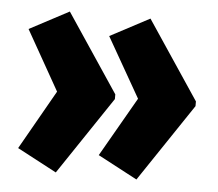

<svg xmlns="http://www.w3.org/2000/svg" viewBox="-41 -564 643 567"><g transform="rotate(5 280.0 -280.5)"><path d="M538 -273V-287L383 -519L266 -457L367 -280L266 -104L383 -42ZM299 -273V-287L144 -519L27 -457L127 -280L27 -104L144 -42Z"/></g></svg>

Font: Noto Sans Devanagari ExtraCondensed Black
Style: Regular
Weight: 900
Width: 2
Designer: Jelle Bosma - Monotype Design Team
Foundry: Monotype Imaging Inc.
Version: Version 2.004